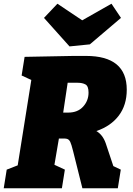

<svg xmlns="http://www.w3.org/2000/svg" viewBox="-32 -1010 711 1030"><path d="M576 -119 616 -100 600 0H410L360 -200Q351 -236 345 -248.5Q339 -261 329 -264.5Q319 -268 294 -267H284L260 -126L316 -100L300 0H-12L4 -100L63 -123L136 -581L84 -605L100 -705L363 -710H429Q648 -710 648 -529Q648 -446 605 -389.5Q562 -333 485 -307Q519 -287 535 -242ZM334 -406Q385 -406 414 -438Q443 -470 443 -513Q443 -548 426.5 -557Q410 -566 385 -566H331L307 -406ZM409 -901 566 -990 617 -914 450 -772 341 -761 204 -914 276 -990Z"/></svg>

Font: Bitter Pro Black
Style: Italic
Weight: 900
Italic angle: -9°
Designer: Sol Matas, and Bitter project Authors
Foundry: Sol Matas
Version: Version 1.010